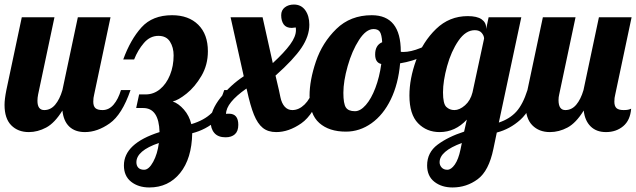

<svg xmlns="http://www.w3.org/2000/svg" viewBox="-28 -576 2803 846"><path d="M21.5 -24C41.2 -4 67 6 99 6C125 6 150.5 -0.7 175.5 -14C200.5 -27.3 224.3 -52.3 247 -89C250.3 -57.7 260.5 -34 277.5 -18C294.5 -2 317.3 6 346 6C382.7 6 419.2 -6.8 455.5 -32.5C491.8 -58.2 522.3 -107 547 -179H505C497 -152.3 486.2 -131 472.5 -115C458.8 -99 442.7 -91 424 -91C409.3 -91 398.8 -93.8 392.5 -99.5C386.2 -105.2 383 -114.7 383 -128C383 -139.3 384.3 -150 387 -160L459 -500H315L247 -179C239 -151.7 228.3 -130.2 215 -114.5C201.7 -98.8 185.7 -91 167 -91C147 -91 137 -104.7 137 -132C137 -140.7 138 -150 140 -160L212 -500H68L0 -179C-5.3 -152.3 -8 -130.7 -8 -114C-8 -74 1.8 -44 21.5 -24Z M550 225C571.3 241.7 598 250 630 250C686 250 731.2 228.8 765.5 186.5C799.8 144.2 817.7 85.7 819 11C859 1 895 -18 927 -46C959 -74 984 -118.3 1002 -179H960C944.7 -133 926.2 -99.3 904.5 -78C882.8 -56.7 853 -40.3 815 -29C809 -53.7 798.2 -75 782.5 -93C766.8 -111 750.3 -123 733 -129C749 -132.3 769.3 -143.8 794 -163.5C818.7 -183.2 840.5 -209.2 859.5 -241.5C878.5 -273.8 888 -310 888 -350C888 -400 873.8 -439 845.5 -467C817.2 -495 778.7 -509 730 -509C672.7 -509 627.8 -491.2 595.5 -455.5C563.2 -419.8 536.3 -372.7 515 -314H563C573.7 -341.3 588 -365.5 606 -386.5C624 -407.5 645.3 -418 670 -418C693.3 -418 710.3 -409.5 721 -392.5C731.7 -375.5 737 -355.3 737 -332C737 -300.7 731.7 -271.8 721 -245.5C710.3 -219.2 695.7 -198.3 677 -183C658.3 -167.7 637.3 -160 614 -160H585L572 -100H603C649 -100 673 -64.7 675 6C570.3 39.3 518 88.3 518 153C518 184.3 528.7 208.3 550 225ZM647 137C634.3 160.3 621 172 607 172C595.7 172 587.2 169 581.5 163C575.8 157 573 149 573 139C573 105 606 76.7 672 54C668 86 659.7 113.7 647 137Z M916.5 10C927.5 22.7 944 29 966 29C983.3 29 997 24.5 1007 15.5C1017 6.5 1022 -7.3 1022 -26C1022 -58.7 1008.3 -75 981 -75C974.3 -75 970 -74.7 968 -74C968 -106.7 998 -144 1058 -186L1060 -179C1070 -133 1080.3 -96.8 1091 -70.5C1101.7 -44.2 1114.7 -24.8 1130 -12.5C1145.3 -0.2 1165 6 1189 6C1225.7 6 1262.5 -6.8 1299.5 -32.5C1336.5 -58.2 1367.3 -107 1392 -179H1350C1342.7 -153 1330.7 -131.8 1314 -115.5C1297.3 -99.2 1279.3 -91 1260 -91C1246.7 -91 1235.5 -96 1226.5 -106C1217.5 -116 1211.2 -130 1207.5 -148C1203.8 -166 1201.7 -176.3 1201 -179L1186 -243C1239.3 -290.3 1277.5 -331.2 1300.5 -365.5C1323.5 -399.8 1335 -433.7 1335 -467C1335 -493 1329 -514.3 1317 -531C1305 -547.7 1288.3 -556 1267 -556C1251 -556 1237.7 -551.8 1227 -543.5C1216.3 -535.2 1211 -523.7 1211 -509C1211 -492.3 1214.7 -478.8 1222 -468.5C1229.3 -458.2 1241.3 -453 1258 -453C1260 -453 1265.7 -453.7 1275 -455C1275.7 -453 1276 -449 1276 -443C1276 -424.3 1267.5 -403.3 1250.5 -380C1233.5 -356.7 1208 -329.3 1174 -298L1129 -500H988L1046 -240C1006.7 -214 972.5 -182.5 943.5 -145.5C914.5 -108.5 900 -74 900 -42C900 -20 905.5 -2.7 916.5 10Z M1379 -34C1407.7 -8.7 1446.7 4 1496 4C1536.7 4 1574.3 -8.3 1609 -33C1643.7 -57.7 1672 -92.7 1694 -138C1716 -183.3 1729.7 -236.3 1735 -297C1771.7 -303 1805.5 -313.2 1836.5 -327.5C1867.5 -341.8 1892.7 -359.3 1912 -380L1903 -407C1879.7 -390.3 1853.7 -376.2 1825 -364.5C1796.3 -352.8 1771 -347 1749 -347C1743.7 -347 1740 -347.3 1738 -348V-349C1738 -455.7 1695.3 -509 1610 -509C1547.3 -509 1495.3 -488.8 1454 -448.5C1412.7 -408.2 1382.7 -360.3 1364 -305C1345.3 -249.7 1336 -199.3 1336 -154C1336 -99.3 1350.3 -59.3 1379 -34ZM1584 -113.5C1568 -95.2 1552 -86 1536 -86C1516.7 -86 1503.3 -91.5 1496 -102.5C1488.7 -113.5 1485 -135 1485 -167C1485 -201 1491.3 -240.3 1504 -285C1516.7 -329.7 1533.3 -368 1554 -400C1574.7 -432 1596 -448 1618 -448C1631.3 -448 1640.7 -443.8 1646 -435.5C1651.3 -427.2 1654.7 -412 1656 -390C1635.3 -381.3 1625 -363.3 1625 -336C1625 -312 1634 -298 1652 -294C1646.7 -255.3 1638 -220.2 1626 -188.5C1614 -156.8 1600 -131.8 1584 -113.5Z M1886 225C1907.3 241.7 1934 250 1966 250C2007.3 250 2044.3 237.8 2077 213.5C2109.7 189.2 2132.7 144.7 2146 80L2161 8C2199.7 -2 2234.3 -20.8 2265 -48.5C2295.7 -76.2 2320 -119.7 2338 -179H2296C2282.7 -137 2266.3 -105.3 2247 -84C2227.7 -62.7 2202 -46.7 2170 -36L2269 -500H2125L2114 -448V-454C2114 -469.3 2107.3 -481.7 2094 -491C2080.7 -500.3 2060.3 -505 2033 -505C1979 -505 1932.5 -486.2 1893.5 -448.5C1854.5 -410.8 1825.2 -364.8 1805.5 -310.5C1785.8 -256.2 1776 -204.3 1776 -155C1776 -99.7 1788.7 -59 1814 -33C1839.3 -7 1871 6 1909 6C1955 6 1995 -12.3 2029 -49L2017 4C1969.7 19.3 1930.7 38.5 1900 61.5C1869.3 84.5 1854 115 1854 153C1854 184.3 1864.7 208.3 1886 225ZM2021 -112C2005 -98 1989.3 -91 1974 -91C1960 -91 1948.2 -95.7 1938.5 -105C1928.8 -114.3 1924 -135.7 1924 -169C1924 -202.3 1930 -240.8 1942 -284.5C1954 -328.2 1970.7 -365.5 1992 -396.5C2013.3 -427.5 2037.3 -443 2064 -443C2078 -443 2088.3 -438.8 2095 -430.5C2101.7 -422.2 2105 -414 2105 -406L2054 -169C2048 -145 2037 -126 2021 -112ZM1976 149C1965.3 164.3 1954.3 172 1943 172C1932.3 172 1924 168.7 1918 162C1912 155.3 1909 147.7 1909 139C1909 106.3 1941.7 78 2007 54L2001 83C1995 111.7 1986.7 133.7 1976 149Z M2317.5 -24C2337.2 -4 2363 6 2395 6C2421.7 6 2447.5 -0.7 2472.5 -14C2497.5 -27.3 2521.3 -52.3 2544 -89C2547.3 -59 2557.5 -35.7 2574.5 -19C2591.5 -2.3 2614 6 2642 6C2672 6 2697.3 -2.7 2718 -20C2738.7 -37.3 2750.3 -63 2753 -97C2751.7 -96.3 2748.5 -95.2 2743.5 -93.5C2738.5 -91.8 2730.7 -91 2720 -91C2705.3 -91 2694.8 -93.8 2688.5 -99.5C2682.2 -105.2 2679 -114.7 2679 -128C2679 -139.3 2680.3 -150 2683 -160L2755 -500H2611L2543 -179C2535 -151.7 2524.3 -130.2 2511 -114.5C2497.7 -98.8 2481.7 -91 2463 -91C2443 -91 2433 -105.7 2433 -135C2433 -143.7 2434 -152 2436 -160L2508 -500H2364L2296 -179C2290.7 -152.3 2288 -130.7 2288 -114C2288 -74 2297.8 -44 2317.5 -24Z"/></svg>

Font: DonutKreme
Style: Regular
Weight: 400
Designer: Impallari Type
Foundry: Impallari Type
Version: Version 2.100